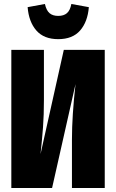

<svg xmlns="http://www.w3.org/2000/svg" viewBox="-20 -946 584 966"><path d="M507 0H342V-245Q342 -363 360 -523L242 0H37V-695H201V-443Q201 -368 196.5 -307Q192 -246 184 -171L301 -695H507ZM119 -910 206 -926Q213 -894 229 -880Q245 -866 273 -866Q301 -866 317 -880Q333 -894 339 -926L427 -910Q421 -836 383 -792.5Q345 -749 273 -749Q201 -749 163 -792.5Q125 -836 119 -910Z"/></svg>

Font: Fira Sans Compressed ExtraBold
Style: Regular
Weight: 800
Width: 1
Designer: bBox Type GmbH & Carrois Corporate GbR & Edenspiekermann AG
Foundry: bBox Type GmbH & Carrois Corporate GbR & Edenspiekermann AG
Version: Version 4.301